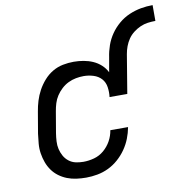

<svg xmlns="http://www.w3.org/2000/svg" viewBox="-81 -800 854 885"><g transform="rotate(-10 345.5 -357.0)"><path d="M252 8Q229 8 206.5 5Q184 2 163.5 -6Q143 -14 125.5 -27Q108 -40 95.5 -57.5Q83 -75 75.5 -95.5Q68 -116 64.5 -138.5Q61 -161 63 -184Q65 -207 68 -230L85 -330Q89 -355 96.5 -379.5Q104 -404 116.5 -427Q129 -450 147 -470.5Q165 -491 188 -504.5Q211 -518 236.5 -523Q262 -528 287 -528Q310 -528 333 -524Q356 -520 376.5 -511Q397 -502 413.5 -487Q430 -472 440 -452L452 -520Q456 -548 465.5 -575Q475 -602 491.5 -626Q508 -650 531 -669.5Q554 -689 581 -700.5Q608 -712 635.5 -717Q663 -722 691 -722V-648Q673 -648 655 -645.5Q637 -643 620 -635.5Q603 -628 587.5 -616Q572 -604 561.5 -588.5Q551 -573 544.5 -555.5Q538 -538 535 -520L505 -339H422Q425 -362 421.5 -385.5Q418 -409 403.5 -425Q389 -441 366.5 -448Q344 -455 321 -455Q303 -455 284.5 -451.5Q266 -448 248.5 -439.5Q231 -431 216.5 -417.5Q202 -404 191.5 -388Q181 -372 175.5 -354Q170 -336 167 -318L150 -218Q147 -199 146 -180Q145 -161 149 -144Q153 -127 161.5 -111.5Q170 -96 184 -85Q198 -74 215.5 -70Q233 -66 252 -66Q277 -66 302.5 -73Q328 -80 348.5 -97.5Q369 -115 382 -138.5Q395 -162 399 -188H482Q477 -161 467 -135.5Q457 -110 441 -87Q425 -64 403.5 -45Q382 -26 357 -14Q332 -2 305 3Q278 8 252 8Z"/></g></svg>

Font: Iosevka Etoile Oblique
Style: Regular
Weight: 400
Italic angle: -9°
Designer: Belleve Invis
Foundry: Belleve Invis
Version: Version 15.5.2; ttfautohint (v1.8.4)